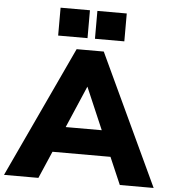

<svg xmlns="http://www.w3.org/2000/svg" viewBox="-82 -974 925 1029"><g transform="rotate(5 380.5 -459.5)"><path d="M601 0 538 -146H226L163 0H-22L307 -705H453L783 0ZM285 -284H479L382 -510ZM202 -919H360V-769H202ZM400 -919H558V-769H400Z"/></g></svg>

Font: wassup Sans
Style: Black
Weight: 900
Version: Version 2.001